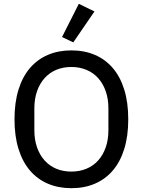

<svg xmlns="http://www.w3.org/2000/svg" viewBox="-20 -974 748 1006"><path d="M354 12Q286 12 231 -11.5Q176 -35 137 -80.5Q98 -126 77 -193.5Q56 -261 56 -349Q56 -437 77 -504.5Q98 -572 137 -617.5Q176 -663 231 -686.5Q286 -710 354 -710Q422 -710 477 -686.5Q532 -663 571 -617.5Q610 -572 631 -504.5Q652 -437 652 -349Q652 -261 631 -193.5Q610 -126 571 -80.5Q532 -35 477 -11.5Q422 12 354 12ZM354 -75Q397 -75 433 -90Q469 -105 494.5 -133.5Q520 -162 534 -202Q548 -242 548 -292V-406Q548 -456 534 -496Q520 -536 494.5 -564.5Q469 -593 433 -608Q397 -623 354 -623Q310 -623 274.5 -608Q239 -593 213.5 -564.5Q188 -536 174 -496Q160 -456 160 -406V-292Q160 -242 174 -202Q188 -162 213.5 -133.5Q239 -105 274.5 -90Q310 -75 354 -75ZM364 -752 305 -780 393 -954 475 -914Z"/></svg>

Font: IBM Plex Sans Text
Style: Regular
Weight: 450
Designer: Mike Abbink, Paul van der Laan, Pieter van Rosmalen
Foundry: Bold Monday
Version: Version 3.005